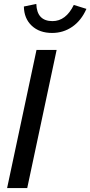

<svg xmlns="http://www.w3.org/2000/svg" viewBox="-20 -953 458 973"><path d="M16 0 165 -700H267L118 0ZM244 -786Q180 -786 141 -822.5Q102 -859 101 -920L164 -933Q167 -846 246 -846Q314 -846 354 -928L418 -908Q392 -849 346.5 -817.5Q301 -786 244 -786Z"/></svg>

Font: Red Hat Display Medium
Style: Italic
Weight: 500
Italic angle: -12°
Designer: Pentagram, MCKL
Foundry: Pentagram, MCKL
Version: Version 1.023; ttfautohint (v1.8.3)